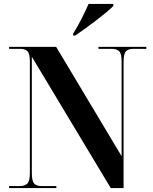

<svg xmlns="http://www.w3.org/2000/svg" viewBox="-20 -951 775 971"><path d="M26 0V-10H80Q104 -10 117.5 -22Q131 -34 131 -76V-641Q131 -681 118 -692.5Q105 -704 82 -704H26V-714H264L595 -161V-641Q595 -681 582 -692.5Q569 -704 546 -704H478V-714H720V-704H653Q630 -704 617.5 -692Q605 -680 605 -638V0H540L141 -664V-76Q141 -34 153.5 -22Q166 -10 189 -10H265V0ZM350 -781Q371 -814 392 -855.5Q413 -897 428 -931H553V-921Q541 -908 517.5 -888.5Q494 -869 466 -847.5Q438 -826 410 -806Q382 -786 360 -771H350Z"/></svg>

Font: Noto Serif Display SemiCondensed
Style: Bold
Weight: 700
Width: 4
Designer: Monotype Design Team
Foundry: Monotype Imaging Inc.
Version: Version 2.009